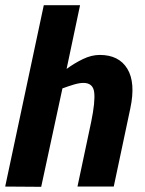

<svg xmlns="http://www.w3.org/2000/svg" viewBox="-25 -720 560 741"><path d="M134 1 -5 0 144 -700H284L232 -454Q262 -476 295 -492Q328 -508 360 -508Q434 -508 466.5 -454.5Q499 -401 478 -302L467 -250L414 0H274L327 -250Q343 -328 338.5 -364Q334 -400 297 -400Q281 -400 259.5 -393.5Q238 -387 216 -379Z"/></svg>

Font: Epunda Sans
Style: Bold Italic
Weight: 700
Italic angle: -12.0243°
Designer: Simon Atzbach
Foundry: typofactur
Version: Version 2.204; ttfautohint (v1.8.4.7-5d5b)